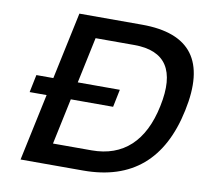

<svg xmlns="http://www.w3.org/2000/svg" viewBox="-76 -753 900 836"><g transform="rotate(10 374.5 -335.0)"><path d="M486 -670H209L146 -374H71L55 -296H130L67 0H344C558 0 689 -111 736 -335C784 -559 700 -670 486 -670ZM194 -93 237 -296H424L440 -374H254L297 -577H468C607 -577 660 -496 626 -335C593 -175 504 -93 365 -93Z"/></g></svg>

Font: LT Wave Text Medium Italic
Style: Regular
Weight: 500
Designer: Daniel Lyons
Version: Version 2.5 (Glyphs App)